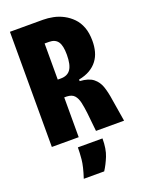

<svg xmlns="http://www.w3.org/2000/svg" viewBox="-162 -737 781 1034"><g transform="rotate(-20 228.0 -220.0)"><path d="M30 0V-660H219Q247 -660 277 -654Q307 -648 334.5 -633.5Q362 -619 384 -596.5Q406 -574 418.5 -541Q431 -508 431 -462Q431 -430 423.5 -402Q416 -374 399 -351.5Q382 -329 355.5 -313.5Q329 -298 292 -291V-282Q343 -279 369 -258Q395 -237 406 -203.5Q417 -170 423 -128L444 0H283L272 -106Q268 -140 262 -167.5Q256 -195 242 -211Q228 -227 198 -228H184V0ZM184 -330H202Q240 -330 258 -356Q276 -382 276 -440Q276 -492 260 -514.5Q244 -537 209 -537H184ZM133 220Q154 156 157.5 117.5Q161 79 161 50H302Q302 110 286 149.5Q270 189 250 220Z"/></g></svg>

Font: Bricolage Grotesque 72pt Condensed ExtraBold
Style: Regular
Weight: 800
Width: 3
Designer: Mathieu Triay
Foundry: Atelier Triay
Version: Version 1.001;gftools[0.9.33.dev8+g029e19f]